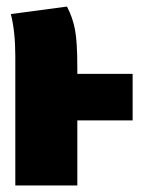

<svg xmlns="http://www.w3.org/2000/svg" viewBox="-20 -568 436 588"><path d="M386.2 -341.8V-199.2H216.8V0H26.9V-395Q26.9 -471.7 13.2 -524.9L185.1 -547.9Q202.6 -514.6 209.7 -477.3Q216.8 -439.9 216.8 -360.8V-341.8Z"/></svg>

Font: Fira Sans Compressed Heavy
Style: Regular
Weight: 900
Width: 1
Designer: Carrois Corporate & Edenspiekermann AG
Foundry: Carrois Corporate GbR & Edenspiekermann AG
Version: Version 4.203;PS 004.203;hotconv 1.0.88;makeotf.lib2.5.64775